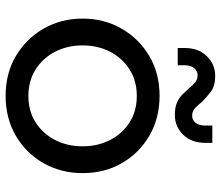

<svg xmlns="http://www.w3.org/2000/svg" viewBox="-70 -684 767 666"><g transform="rotate(90 313.0 -351.5)"><path d="M313 12Q235 12 175 -23.5Q115 -59 80 -119.5Q45 -180 45 -255Q45 -330 80 -390.5Q115 -451 175 -486.5Q235 -522 313 -522Q391 -522 451.5 -486.5Q512 -451 546.5 -391Q581 -331 581 -255Q581 -180 546.5 -119.5Q512 -59 451.5 -23.5Q391 12 313 12ZM313 -67Q366 -67 405 -92Q444 -117 466 -159.5Q488 -202 488 -255Q488 -308 466 -350.5Q444 -393 405 -418Q366 -443 313 -443Q261 -443 221.5 -418Q182 -393 160 -350.5Q138 -308 138 -255Q138 -202 160 -159.5Q182 -117 221.5 -92Q261 -67 313 -67ZM379 -575Q352 -575 335 -583Q318 -591 307 -602.5Q296 -614 286 -625Q276 -637 266 -645.5Q256 -654 241 -654Q228 -654 217.5 -642.5Q207 -631 207 -610V-585H147V-609Q147 -657 175.5 -686Q204 -715 244 -715Q279 -715 299 -699.5Q319 -684 334 -669Q344 -656 355 -645.5Q366 -635 382 -635Q396 -635 406 -646.5Q416 -658 416 -680V-705H476V-681Q476 -632 447.5 -603.5Q419 -575 379 -575Z"/></g></svg>

Font: MuseoModerno Thin
Style: Regular
Weight: 400
Version: Version 1.003